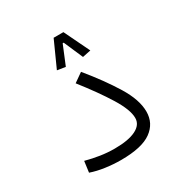

<svg xmlns="http://www.w3.org/2000/svg" viewBox="-159 -810 904 940"><g transform="rotate(-30 293.0 -340.0)"><path d="M258.8 2Q215.8 2 171.6 -4.2Q127.4 -10.3 91.3 -22.9L99.6 -85Q139.6 -74.2 179.7 -68.1Q219.7 -62 259.8 -62Q337.4 -62 379.4 -82.8Q421.4 -103.5 421.4 -142.1Q421.4 -188.5 374.8 -263.9Q328.1 -339.4 253.4 -434.6L304.2 -470.2Q382.8 -374.5 433.6 -291.5Q484.4 -208.5 484.4 -142.1Q484.4 -75.7 430.7 -36.9Q377 2 258.8 2ZM326.7 -681.6 396 -538.1 349.1 -528.3 302.2 -636.2H296.4L252 -528.3L205.6 -535.6L271.5 -681.6Z"/></g></svg>

Font: Cascadia Mono PL Light
Style: Regular
Weight: 300
Monospace: yes
Designer: Aaron Bell
Foundry: Saja Typeworks
Version: Version 2404.023; ttfautohint (v1.8.4)